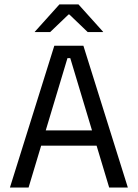

<svg xmlns="http://www.w3.org/2000/svg" viewBox="-20 -845 621 865"><path d="M24.7 0 224.7 -639H355.7L556 0H471.9L296.6 -583H283.9L108.7 0ZM144.3 -188.7V-257.6H435.5V-188.7ZM247.6 -825.1H333.6L444.6 -701.7V-700.4H375.3L292.5 -779.7H288.7L205.9 -700.4H136.6V-701.7Z"/></svg>

Font: Anek Gujarati Medium
Style: Regular
Weight: 500
Designer: Mrunmayee Ghaisas (Gujarati), Yesha Goshar (Latin)
Foundry: Ek Type
Version: Version 1.003